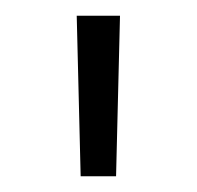

<svg xmlns="http://www.w3.org/2000/svg" viewBox="-20 -720 250 244"><path d="M82.5 -496 77.5 -700H132.5L127.5 -496Z"/></svg>

Font: Geologica-Sharp
Style: Regular
Weight: 100
Designer: Sindre Bremnes, Frode Helland
Foundry: Monokrom Skriftforlag AS
Version: Version 1.010;gftools[0.9.28]